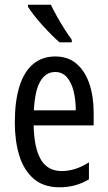

<svg xmlns="http://www.w3.org/2000/svg" viewBox="-20 -786 458 816"><path d="M215 -546Q270 -546 306 -514.5Q342 -483 360 -429.5Q378 -376 378 -309V-253H123Q125 -156 154 -107.5Q183 -59 242 -59Q271 -59 299.5 -68Q328 -77 358 -96V-24Q330 -7 299 1.5Q268 10 233 10Q165 10 123 -26.5Q81 -63 62 -125Q43 -187 43 -265Q43 -356 62.5 -418.5Q82 -481 120.5 -513.5Q159 -546 215 -546ZM215 -480Q174 -480 151 -440Q128 -400 124 -317H302Q302 -361 293 -398Q284 -435 264.5 -457.5Q245 -480 215 -480ZM196 -766Q207 -743 222.5 -715.5Q238 -688 254.5 -662Q271 -636 285 -617V-606H233Q218 -619 199 -638Q180 -657 160.5 -678.5Q141 -700 125 -720.5Q109 -741 99 -757V-766Z"/></svg>

Font: Noto Sans Arabic ExtraCondensed
Style: Regular
Weight: 400
Width: 2
Designer: Monotype Design Team, Nadine Chahine, Nizar Qandah and Khaled Hosny
Foundry: Monotype Imaging Inc.
Version: Version 2.012